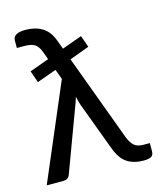

<svg xmlns="http://www.w3.org/2000/svg" viewBox="-110 -807 759 894"><g transform="rotate(-15 269.5 -360.0)"><path d="M36.6 -689.5Q36.6 -725.1 97.2 -725.1Q142.6 -725.1 176.5 -705.1Q210.4 -685.1 227.5 -637.7L243.2 -595.2L339.4 -629.9L359.4 -573.2L264.2 -538.1L418.9 -120.1Q430.2 -91.8 445.6 -78.9Q460.9 -65.9 489.3 -65.9H520V-27.3Q520 -7.3 507.6 -1Q495.1 5.4 471.7 5.4Q424.8 5.4 392.6 -15.4Q360.4 -36.1 340.3 -91.3L253.9 -323.2Q247.1 -343.8 243.2 -363.8Q238.8 -346.2 230 -324.2L116.7 -19.5Q108.9 0 87.4 0H5.4L201.7 -460.4L184.1 -508.8L90.3 -475.1L70.3 -532.2L163.6 -565.9L150.9 -601.1Q140.1 -631.3 123.5 -642.6Q106.9 -653.8 72.3 -653.8H36.6Z"/></g></svg>

Font: Lato-Medium
Style: Regular
Weight: 500
Designer: Lukasz Dziedzic
Foundry: tyPoland Lukasz Dziedzic
Version: Version 2.006; 2014-01-15